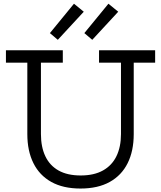

<svg xmlns="http://www.w3.org/2000/svg" viewBox="-20 -1029 888 1058"><path d="M525.7 -752H834.9V-683.6H716.9V-290.2Q716.9 -197.3 683.5 -130.1Q650.1 -62.8 584.7 -26.4Q519.4 9.9 423.6 9.9Q328 9.9 262.8 -26.4Q197.5 -62.8 164.1 -130.1Q130.6 -197.3 130.6 -290.2V-683.6H12.7V-752H326.1V-683.6H205.6V-290.2Q205.6 -219.3 229.8 -168.1Q254 -116.9 302.6 -89.5Q351.2 -62.1 424.6 -62.1Q498.2 -62.1 547.5 -89.7Q596.9 -117.3 621.7 -168.4Q646.6 -219.6 646.6 -290.2V-683.6H525.7ZM387.6 -1008.5 441.6 -964.4 298.5 -809.6 255 -846.6ZM577.5 -1008.5 631.5 -964.4 488.4 -809.6 444.8 -846.6Z"/></svg>

Font: Hepta Slab ExtraLight
Style: Regular
Weight: 200
Designer: Michael LaGattuta
Foundry: Michael LaGattuta
Version: Version 1.100